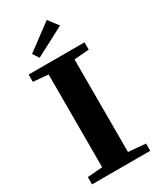

<svg xmlns="http://www.w3.org/2000/svg" viewBox="-216 -934 836 1004"><g transform="rotate(-30 202.0 -431.5)"><path d="M119.6 -710.4 95.2 -747.6 251 -863.3 296.4 -803.2ZM25.9 0V-43.9L116.7 -51.3V-611.3L25.9 -619.1V-663.1H363.3V-619.1L273.4 -611.8V-52.7L377.4 -43.9V0Z"/></g></svg>

Font: Elstob 6pt
Style: Bold
Weight: 700
Designer: Peter S. Baker
Version: Version 1.015